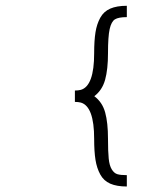

<svg xmlns="http://www.w3.org/2000/svg" viewBox="-20 -662 570 677"><path d="M427.2 -44.4V-4.4Q391.6 -4.4 368.7 -14.4Q345.7 -24.4 333.5 -46.9Q321.3 -69.3 316.7 -98.4Q312 -127.4 312 -172.4Q312 -286.6 265.1 -300.3Q255.4 -302.7 244.1 -302.7V-342.8Q255.4 -342.8 265.1 -345.2Q312 -358.9 312 -474.1Q312 -519 316.7 -548.1Q321.3 -577.1 333.5 -599.4Q345.7 -621.6 368.7 -631.6Q391.6 -641.6 427.2 -641.6V-601.6Q397.9 -601.6 385.3 -593.8Q372.6 -585.9 366.7 -559.6Q360.8 -533.2 360.8 -474.1Q360.8 -417.5 350.6 -380.6Q340.3 -343.8 312.5 -322.8Q340.8 -301.8 350.8 -265.6Q360.8 -229.5 360.8 -172.4Q360.8 -127.4 363.3 -103Q365.7 -78.6 374 -64.9Q382.3 -51.3 393.6 -47.9Q404.8 -44.4 427.2 -44.4Z"/></svg>

Font: AzarMehrMonospaced
Style: SansRegular
Weight: 1
Designer: Amin Abedi
Version: Version 1.00